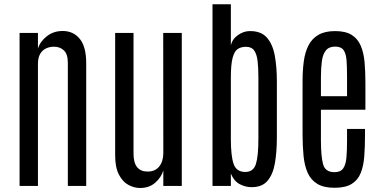

<svg xmlns="http://www.w3.org/2000/svg" viewBox="-20 -890 1820 919"><path d="M73.7 0V-732.4H161.6V-657.2Q171.4 -690.4 203.6 -716.1Q235.8 -741.7 279.8 -741.7Q331.1 -741.7 361.8 -704.1Q392.6 -666.5 392.6 -587.4V0H304.7V-589.4Q304.7 -631.3 285.6 -648.9Q266.6 -666.5 238.3 -666.5Q218.3 -666.5 200.7 -658.4Q183.1 -650.4 172.4 -632.3Q161.6 -614.3 161.6 -583.5V0Z M650.9 9.8Q622.1 9.8 594.7 -4.9Q567.4 -19.5 549.3 -54Q531.2 -88.4 531.2 -146.5V-732.4H619.1V-154.3Q619.1 -111.3 636.2 -90.1Q653.3 -68.8 686 -68.8Q723.1 -68.8 742.4 -93.5Q761.7 -118.2 761.7 -157.7L761.2 -732.4H850.1V0H761.7V-74.2Q752 -41 723.1 -15.6Q694.3 9.8 650.9 9.8Z M1184.1 5.9Q1154.8 5.9 1127.4 -8.5Q1100.1 -22.9 1085 -59.1V0H997.1V-869.6H1085V-672.4Q1091.8 -703.1 1118.7 -721.9Q1145.5 -740.7 1173.8 -741.2Q1229 -742.2 1257.1 -710.4Q1285.2 -678.7 1295.2 -624Q1305.2 -569.3 1305.2 -502V-231.9Q1305.2 -164.1 1296.1 -110.4Q1287.1 -56.6 1261.2 -25.4Q1235.4 5.9 1184.1 5.9ZM1154.8 -66.9Q1192.9 -67.4 1204.8 -104.7Q1216.8 -142.1 1216.8 -226.6V-519.5Q1216.8 -564 1213.1 -596.7Q1209.5 -629.4 1197 -647.7Q1184.6 -666 1157.2 -666Q1134.8 -666 1118.7 -656Q1102.5 -646 1093.8 -614.5Q1085 -583 1085 -519V-224.1Q1085 -144 1098.1 -105.5Q1111.3 -66.9 1154.8 -66.9Z M1581.1 8.8Q1529.8 8.8 1499 -9.8Q1468.3 -28.3 1452.9 -62.5Q1437.5 -96.7 1432.9 -143.8Q1428.2 -190.9 1428.2 -248V-501Q1428.2 -552.7 1434.1 -596.4Q1439.9 -640.1 1456.5 -672.6Q1473.1 -705.1 1503.9 -723.1Q1534.7 -741.2 1584 -741.2Q1634.3 -741.2 1663.3 -722.9Q1692.4 -704.6 1706.5 -671.4Q1720.7 -638.2 1724.9 -593.5Q1729 -548.8 1729 -495.6V-364.7H1516.1V-218.3Q1516.1 -142.1 1526.4 -104Q1536.6 -65.9 1581.1 -65.9Q1610.4 -65.9 1622.8 -84.2Q1635.3 -102.5 1638.2 -136Q1641.1 -169.4 1641.1 -215.8V-272.9H1727.1V-245.1Q1727.1 -188.5 1723.6 -142.1Q1720.2 -95.7 1706.5 -61.8Q1692.9 -27.8 1663.1 -9.5Q1633.3 8.8 1581.1 8.8ZM1516.1 -429.7H1641.1V-522.9Q1641.1 -569.8 1638.7 -601.8Q1636.2 -633.8 1624.3 -650.4Q1612.3 -667 1584.5 -667Q1554.2 -667 1539.6 -648.4Q1524.9 -629.9 1520.5 -596.7Q1516.1 -563.5 1516.1 -519Z"/></svg>

Font: AntonioLight
Style: Regular
Weight: 300
Designer: Vernon Adams
Foundry: Vernon Adams
Version: Version 1.002